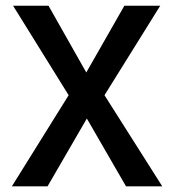

<svg xmlns="http://www.w3.org/2000/svg" viewBox="-20 -660 611 680"><path d="M151.9 -639.6 285.6 -403.3 420.4 -639.6H547.4L350.1 -322.8L554.7 0H426.3L287.6 -240.2L148.4 0H22L223.1 -322.8L26.4 -639.6Z"/></svg>

Font: Yantramanav Medium
Style: Regular
Weight: 500
Version: Version 1.001;PS 1.0;hotconv 1.0.72;makeotf.lib2.5.5900; ttf